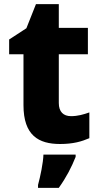

<svg xmlns="http://www.w3.org/2000/svg" viewBox="-20 -683 479 924"><path d="M322 -124C285 -124 263 -145 263 -187V-422H403V-549H263V-663H153L107 -547L24 -493V-422H93V-177C93 -31 166 10 269 10C332 10 373 -2 410 -18V-142C382 -132 354 -124 322 -124ZM344 72V61H189C188 100 174 167 163 207V221H263C300 169 324 122 344 72Z"/></svg>

Font: Noto Sans Myanmar UI ExtraBold
Style: Regular
Weight: 800
Designer: Monotype Design Team
Foundry: Monotype Imaging Inc.
Version: Version 2.103